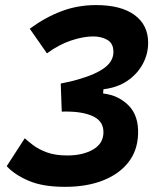

<svg xmlns="http://www.w3.org/2000/svg" viewBox="-20 -723 626 753"><path d="M234.9 9.8Q147.5 9.8 92 -14.2Q36.6 -38.1 6.3 -71.3L77.1 -180.7Q89.4 -169.4 110.1 -153.6Q130.9 -137.7 163.6 -125.5Q196.3 -113.3 244.1 -113.3Q304.7 -113.3 345.2 -136.7Q385.7 -160.2 385.7 -204.6Q385.7 -245.1 350.1 -264.2Q314.5 -283.2 254.4 -285.2Q244.6 -285.6 237.3 -285.6Q230 -285.2 225.6 -285.2Q223.1 -285.2 222.2 -285.2L219.7 -353.5L218.3 -395.5Q229.5 -397.9 244.6 -400.9Q259.8 -403.8 285.2 -411.1Q356 -431.2 390.9 -457.8Q425.8 -484.4 424.8 -521Q424.3 -553.2 400.9 -566.7Q377.4 -580.1 345.7 -580.1Q306.6 -580.1 258.5 -564Q210.4 -547.9 164.1 -513.7L96.7 -610.4Q157.2 -654.8 220.9 -679Q284.7 -703.1 356.9 -703.1Q454.6 -703.1 507.8 -664.1Q561 -625 561 -555.2Q561 -511.2 539.8 -471.9Q518.6 -432.6 479.5 -406Q440.4 -379.4 385.7 -373L384.3 -356.4Q444.3 -349.6 484.4 -309.3Q524.4 -269 521.5 -195.8Q519 -131.3 482.7 -85.4Q446.3 -39.6 382.8 -14.9Q319.3 9.8 234.9 9.8Z"/></svg>

Font: CaskaydiaCove NF
Style: Bold Italic
Weight: 700
Italic angle: -10°
Designer: Aaron Bell
Foundry: Saja Typeworks
Version: Version 2111.001; VTT 6.35;Nerd Fonts 3.2.1